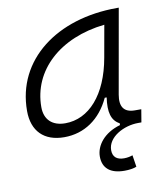

<svg xmlns="http://www.w3.org/2000/svg" viewBox="-82 -591 750 866"><g transform="rotate(-10 293.0 -157.5)"><path d="M418.9 206.5C439.9 206.5 460 203.6 474.1 197.8L465.8 144C456.1 147.5 442.4 150.9 426.3 150.9C393.1 150.9 375 135.3 375 105C375 44.9 450.2 4.9 516.6 4.9H531.2L541 -53.7H511.7C461.9 -53.7 442.9 -82 452.1 -135.7L520.5 -522.5H511.2C237.3 -522.5 32.2 -370.1 32.2 -135.3C32.2 -43 85 10.3 177.7 10.3C269.5 10.3 344.7 -41 387.7 -133.3H396.5C386.7 -67.4 397.5 -27.3 434.1 -8.3V0C358.9 21.5 319.8 74.2 319.8 124C319.8 177.7 354 206.5 418.9 206.5ZM192.9 -50.8C133.8 -50.8 98.6 -83.5 98.6 -141.1C98.6 -309.6 236.3 -435.5 442.9 -458L417 -312.5C387.7 -145.5 300.8 -50.8 192.9 -50.8Z"/></g></svg>

Font: Cascadia Code NF Light
Style: Italic
Weight: 300
Italic angle: -10°
Monospace: yes
Designer: Aaron Bell
Foundry: Saja Typeworks
Version: Version 2404.023